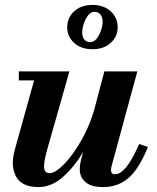

<svg xmlns="http://www.w3.org/2000/svg" viewBox="-20 -750 638 780"><path d="M253 -639.5Q253 -678 281.2 -704Q309.5 -730 355.5 -730Q401.5 -730 429.8 -704Q458 -678 458 -639.5Q458 -601.5 429.8 -575.8Q401.5 -550 355.5 -550Q309.5 -550 281.2 -575.8Q253 -601.5 253 -639.5ZM314 -617.5Q314 -600 322.5 -589.5Q331 -579 347.5 -579Q361.5 -579 372.5 -592.8Q383.5 -606.5 390.2 -626Q397 -645.5 397 -662.5Q397 -679.5 388.2 -690.8Q379.5 -702 363 -702Q349 -702 338 -687.8Q327 -673.5 320.5 -653.8Q314 -634 314 -617.5ZM262 -460 174.5 -152.5Q157.5 -94 159 -70.2Q160.5 -46.5 182 -46.5Q198.5 -46.5 222.5 -66.5Q246.5 -86.5 273 -122Q299.5 -157.5 323.5 -204.2Q347.5 -251 363 -305L404 -460H538L434 -78Q431 -66.5 431 -59Q431 -42 446.5 -42Q468.5 -42 492.2 -70.2Q516 -98.5 545.5 -165L581 -153Q544.5 -63 501.5 -26.5Q458.5 10 399 10Q350.5 10 327.2 -10.2Q304 -30.5 304 -62.5Q304 -80.5 308.5 -97.5L317.5 -132Q281.5 -71.5 235.2 -30.8Q189 10 136.5 10Q68 10 45 -33.2Q22 -76.5 40 -141L118.5 -423.5H56.5V-460Z"/></svg>

Font: Bodoni* 06pt
Style: Bold Italic
Weight: 700
Italic angle: -13°
Version: Version 2.3